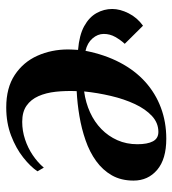

<svg xmlns="http://www.w3.org/2000/svg" viewBox="12 -568 566 631"><g transform="rotate(90 295.5 -253.0)"><path d="M124.5 -379.5Q112.5 -366.5 102.2 -348.8Q92 -331 92 -310.5Q92 -290.5 106.8 -273.5Q121.5 -256.5 147.5 -250.5Q160 -314 186 -363.5Q212 -413 249.5 -446.8Q287 -480.5 334.2 -498.2Q381.5 -516 436.5 -516Q503.5 -516 538.8 -486Q574 -456 574 -408.5Q574 -367.5 556.8 -337.2Q539.5 -307 509.8 -285.5Q480 -264 441.8 -250.8Q403.5 -237.5 362 -230.5Q320.5 -223.5 280 -221.5Q278.5 -185 282 -152.8Q285.5 -120.5 296.5 -95.8Q307.5 -71 327.8 -56.8Q348 -42.5 381 -42.5Q410.5 -42.5 438.5 -51.8Q466.5 -61 490.2 -77Q514 -93 531.5 -113.5L543.5 -92.5Q528 -69.5 498 -45.8Q468 -22 426.2 -6Q384.5 10 333.5 10Q269 10 226.8 -18Q184.5 -46 163.8 -92.2Q143 -138.5 143 -193.5Q143 -199.5 143.5 -209Q144 -218.5 144.5 -226Q96 -230 66.5 -246.2Q37 -262.5 23.5 -286.8Q10 -311 10 -338.5Q10 -364 24.2 -392.2Q38.5 -420.5 65 -439.5ZM414 -490Q384.5 -490 361.8 -469Q339 -448 322.5 -412.8Q306 -377.5 295.8 -334Q285.5 -290.5 281 -246Q318 -251 349.8 -265.5Q381.5 -280 404.8 -302.8Q428 -325.5 441.2 -355.2Q454.5 -385 454.5 -421Q454.5 -454 445 -472Q435.5 -490 414 -490Z"/></g></svg>

Font: Merriweather 144pt SemiBold
Style: Italic
Weight: 600
Italic angle: -7.8°
Version: Version 2.101